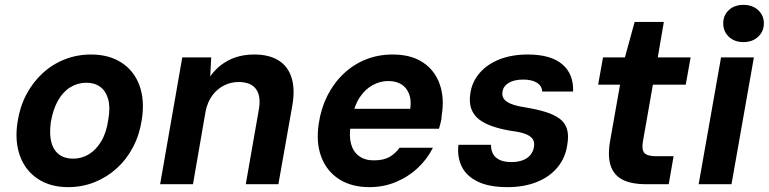

<svg xmlns="http://www.w3.org/2000/svg" viewBox="-20 -757 3159 789"><path d="M260 12Q187 12 135.5 -22Q84 -56 62 -116.5Q40 -177 52 -255Q61 -316 87.5 -367Q114 -418 154.5 -455.5Q195 -493 246 -513Q297 -533 354 -533Q428 -533 479.5 -499.5Q531 -466 553 -406Q575 -346 563 -267Q554 -205 527.5 -154Q501 -103 460.5 -66Q420 -29 369 -8.5Q318 12 260 12ZM280 -105Q316 -105 346 -123.5Q376 -142 397 -178Q418 -214 425 -266Q434 -316 424.5 -349.5Q415 -383 392 -400Q369 -417 335 -417Q299 -417 269 -398.5Q239 -380 218.5 -344Q198 -308 189 -256Q182 -206 191 -172.5Q200 -139 223 -122Q246 -105 280 -105Z M638 0 729 -521H848L844 -443Q873 -485 919 -509Q965 -533 1025 -533Q1086 -533 1125 -508.5Q1164 -484 1178.5 -436.5Q1193 -389 1181 -322L1124 0H990L1044 -309Q1053 -362 1032 -391Q1011 -420 960 -420Q929 -420 901 -406Q873 -392 853 -365.5Q833 -339 825 -300L773 0Z M1498 12Q1424 12 1373 -21Q1322 -54 1300 -113Q1278 -172 1290 -250Q1299 -311 1325 -363Q1351 -415 1391.5 -453.5Q1432 -492 1483 -512.5Q1534 -533 1594 -533Q1669 -533 1718 -500.5Q1767 -468 1787 -411Q1807 -354 1795 -282Q1795 -270 1791.5 -256Q1788 -242 1784 -228H1382L1396 -310H1666Q1671 -347 1660.5 -372.5Q1650 -398 1628.5 -411Q1607 -424 1575 -424Q1542 -424 1511 -407Q1480 -390 1458 -356.5Q1436 -323 1426 -271L1421 -242Q1414 -198 1422.5 -166Q1431 -134 1455 -116Q1479 -98 1516 -98Q1556 -98 1580.5 -112Q1605 -126 1622 -150H1759Q1737 -105 1698 -68Q1659 -31 1608 -9.5Q1557 12 1498 12Z M2066 12Q1989 12 1942.5 -11Q1896 -34 1877 -73.5Q1858 -113 1864 -162H1998Q1997 -143 2005 -126.5Q2013 -110 2032 -100.5Q2051 -91 2082 -91Q2108 -91 2128 -98.5Q2148 -106 2159.5 -120Q2171 -134 2174 -152Q2178 -174 2168 -187Q2158 -200 2136.5 -207.5Q2115 -215 2082 -219Q2039 -226 2005 -237.5Q1971 -249 1948.5 -266.5Q1926 -284 1916.5 -310.5Q1907 -337 1913 -375Q1920 -421 1951 -457Q1982 -493 2032.5 -513Q2083 -533 2149 -533Q2244 -533 2291 -492.5Q2338 -452 2335 -381H2208Q2207 -404 2186.5 -417Q2166 -430 2130 -430Q2093 -430 2070.5 -416.5Q2048 -403 2045 -380Q2042 -365 2049.5 -352.5Q2057 -340 2078 -331Q2099 -322 2137 -316Q2186 -308 2221.5 -297Q2257 -286 2279.5 -269.5Q2302 -253 2310 -226.5Q2318 -200 2311 -161Q2303 -107 2270 -68Q2237 -29 2184.5 -8.5Q2132 12 2066 12Z M2632 0Q2578 0 2541.5 -17Q2505 -34 2490.5 -73Q2476 -112 2487 -177L2528 -409H2438L2458 -521H2548L2588 -667H2708L2683 -521H2818L2798 -409H2663L2622 -176Q2616 -141 2628.5 -128Q2641 -115 2677 -115H2748L2728 0Z M2851 0 2943 -521H3078L2986 0ZM3035 -584Q2998 -584 2975 -606Q2952 -628 2952 -661Q2952 -694 2975 -715.5Q2998 -737 3035 -737Q3072 -737 3095.5 -715.5Q3119 -694 3119 -661Q3119 -628 3095.5 -606Q3072 -584 3035 -584Z"/></svg>

Font: DM Sans 10pt
Style: Bold Italic
Weight: 700
Italic angle: -10°
Version: Version 4.004;gftools[0.9.30]